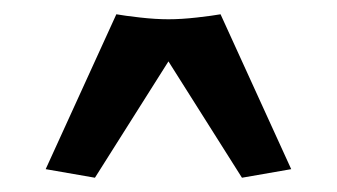

<svg xmlns="http://www.w3.org/2000/svg" viewBox="-20 -434 472 269"><path d="M143 -414Q154 -412 176 -409.5Q198 -407 216 -407Q234 -407 256 -409.5Q278 -412 289 -414L388 -197L319 -185L216 -348L113 -185L44 -197Z"/></svg>

Font: Cantora One
Style: Regular
Weight: 400
Designer: Pablo Impallari, Rodrigo Fuenzalida
Foundry: Pablo Impallari
Version: Version 1.002; ttfautohint (v0.8) -G 200 -r 50